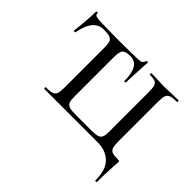

<svg xmlns="http://www.w3.org/2000/svg" viewBox="-153 -687 1034 1034"><g transform="rotate(45 364.0 -170.0)"><path d="M547 0H140Q137 0 137 -6Q137 -12 140 -12Q172 -12 186.5 -17Q201 -22 206.5 -36.5Q212 -51 212 -81V-387Q212 -416 206.5 -429.5Q201 -443 186.5 -448Q172 -453 141 -453Q104 -453 79.5 -425Q55 -397 43 -334Q42 -332 36.5 -332.5Q31 -333 31 -335Q35 -366 39 -415Q43 -464 43 -490Q43 -495 48.5 -495Q54 -495 54 -490Q54 -477 69 -473.5Q84 -470 107 -470Q146 -470 168 -469L245 -468L333 -469Q350 -470 379 -470Q399 -470 408.5 -474.5Q418 -479 422 -494Q423 -497 428.5 -497Q434 -497 434 -494Q434 -486 432 -460Q431 -434 429 -399Q427 -364 426 -335Q426 -333 420.5 -333Q415 -333 415 -335Q415 -453 344 -453Q307 -453 295.5 -440Q284 -427 284 -387V-83Q284 -57 289.5 -44Q295 -31 310 -26Q325 -21 356 -21H478Q509 -21 524 -26Q539 -31 544.5 -44Q550 -57 550 -83V-387Q550 -417 545.5 -431Q541 -445 528.5 -450.5Q516 -456 489 -456Q486 -456 486 -462Q486 -468 489 -468L529 -467Q565 -465 586 -465Q610 -465 648 -467L695 -468Q697 -468 697 -462Q697 -456 695 -456Q663 -456 648 -450.5Q633 -445 627.5 -431Q622 -417 622 -387V-81Q622 -49 627.5 -35Q633 -21 647 -16.5Q661 -12 691 -12Q699 -12 700 -10.5Q701 -9 701 0Q701 6 699 30Q699 37 697 68Q695 99 695 152Q695 157 689 157Q683 157 683 152Q683 72 645.5 36Q608 0 547 0Z"/></g></svg>

Font: Cormorant Unicase Medium
Style: Regular
Weight: 500
Designer: Christian Thalmann (Catharsis Fonts)
Foundry: Catharsis Fonts
Version: Version 4.000